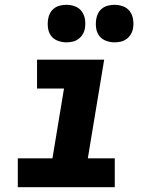

<svg xmlns="http://www.w3.org/2000/svg" viewBox="-20 -778 640 798"><path d="M54 0V-120H198L246 -410H134V-530H413L345 -120H457V0ZM456 -602Q438 -602 420.5 -608.5Q403 -615 392.5 -629Q382 -643 379.5 -661.5Q377 -680 380 -699Q382 -712 388.5 -724Q395 -736 406 -744Q417 -752 430 -755Q443 -758 456 -758Q475 -758 492 -751.5Q509 -745 519.5 -731Q530 -717 533 -698.5Q536 -680 533 -661Q531 -648 524 -636Q517 -624 506 -616Q495 -608 482 -605Q469 -602 456 -602ZM256 -602Q238 -602 220.5 -608.5Q203 -615 192.5 -629Q182 -643 179.5 -661.5Q177 -680 180 -699Q182 -712 188.5 -724Q195 -736 206 -744Q217 -752 230 -755Q243 -758 256 -758Q275 -758 292 -751.5Q309 -745 319.5 -731Q330 -717 333 -698.5Q336 -680 333 -661Q331 -648 324 -636Q317 -624 306 -616Q295 -608 282 -605Q269 -602 256 -602Z"/></svg>

Font: Iosevka Slab HvExObl
Style: Regular
Weight: 900
Width: 7
Italic angle: -9°
Monospace: yes
Designer: Belleve Invis
Foundry: Belleve Invis
Version: Version 11.1.1; ttfautohint (v1.8.3)